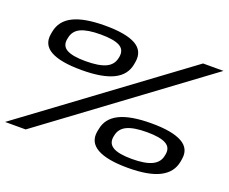

<svg xmlns="http://www.w3.org/2000/svg" viewBox="-120 -867 1258 1055"><g transform="rotate(20 509.0 -340.0)"><path d="M-7 0H113.5L1025 -674H905.5ZM289.5 -411.5Q410.5 -411.5 475 -443.2Q539.5 -475 551 -540.5L553.5 -554.5Q565 -622 508.5 -653.8Q452 -685.5 330.5 -685.5Q209 -685.5 144.2 -653.5Q79.5 -621.5 67 -554.5L64.5 -540.5Q52.5 -475 109.8 -443.2Q167 -411.5 289.5 -411.5ZM294 -465Q217.5 -465 184 -483.8Q150.5 -502.5 158 -544L159.5 -551Q167 -594 206.2 -612.8Q245.5 -631.5 323 -631.5Q400.5 -631.5 434.5 -612.8Q468.5 -594 461 -551L459.5 -544Q451.5 -502.5 411.8 -483.8Q372 -465 294 -465ZM712 6.5Q833.5 6.5 897.5 -26.2Q961.5 -59 973.5 -124L976 -138.5Q988.5 -204.5 931.2 -236.2Q874 -268 753 -268Q630.5 -268 566 -236Q501.5 -204 490 -138.5L487 -124Q475.5 -59 533 -26.2Q590.5 6.5 712 6.5ZM716.5 -47Q640 -47 606.5 -66.5Q573 -86 580.5 -127.5L582 -135Q590 -176.5 629.2 -195.2Q668.5 -214 746.5 -214Q822 -214 856.2 -195.2Q890.5 -176.5 883 -135L881.5 -127.5Q874.5 -86 834.2 -66.5Q794 -47 716.5 -47Z"/></g></svg>

Font: Anybody ExtraExpanded Medium
Style: Italic
Weight: 500
Width: 8
Italic angle: -10°
Version: Version 1.113;gftools[0.9.25]